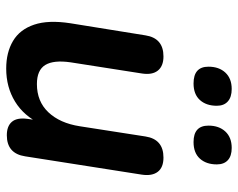

<svg xmlns="http://www.w3.org/2000/svg" viewBox="-94 -663 767 619"><g transform="rotate(90 289.5 -353.5)"><path d="M201 10Q149 10 112 -12Q75 -34 59.5 -80Q44 -126 55 -197L94 -439Q103 -497 162 -497Q193 -497 207.5 -479Q222 -461 217 -428L181 -198Q173 -143 189.5 -116Q206 -89 251 -89Q307 -89 342 -126Q377 -163 387 -227L420 -439Q429 -497 488 -497Q520 -497 534 -478.5Q548 -460 543 -427L484 -51Q475 8 416 8Q387 8 373 -8Q359 -24 363 -57L373 -129L380 -102Q354 -47 307.5 -18.5Q261 10 201 10ZM438 -594Q385 -594 385 -642Q385 -676 404 -696.5Q423 -717 457 -717Q483 -717 496.5 -704.5Q510 -692 510 -669Q510 -635 491.5 -614.5Q473 -594 438 -594ZM249 -594Q195 -594 195 -642Q195 -676 214 -696.5Q233 -717 267 -717Q293 -717 307 -704.5Q321 -692 321 -669Q321 -635 302.5 -614.5Q284 -594 249 -594Z"/></g></svg>

Font: Nunito Variable Extra Light
Style: Italic
Weight: 200
Italic angle: -9°
Designer: Vernon Adams
Foundry: Vernon Adams
Version: Version 3.602